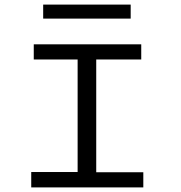

<svg xmlns="http://www.w3.org/2000/svg" viewBox="-20 -816 790 836"><path d="M116 0V-67H318V-557H127V-623H595V-557H399V-66H604V0ZM168 -735V-796H549V-735Z"/></svg>

Font: Inconsolata ExtraExpanded Thin
Style: Regular
Weight: 100
Width: 8
Monospace: yes
Designer: Raph Levien, Cyreal, Brenton Simpson
Foundry: Raph Levien, Cyreal, Google
Version: Version 3.100; ttfautohint (v1.8.4.7-5d5b)